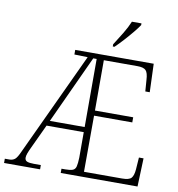

<svg xmlns="http://www.w3.org/2000/svg" viewBox="-101 -1020 1029 1108"><g transform="rotate(10 414.0 -465.5)"><path d="M-3 0V-25H24Q43 -25 56 -35.5Q69 -46 86 -85L366 -685L288 -687V-714H748L754 -548H728L723 -615Q721 -656 707.5 -670Q694 -684 658 -684H461V-389H685V-359H461L460 -30H683Q724 -30 737 -44.5Q750 -59 753 -95L758 -166H785L779 0H329V-25H352Q380 -25 394.5 -30.5Q409 -36 413.5 -53.5Q418 -71 419 -106V-255H201L136 -116Q125 -93 119.5 -78Q114 -63 114 -52Q114 -36 127 -30.5Q140 -25 167 -25H208V0ZM215 -285H419V-684H399ZM498 -784Q520 -818 544 -857.5Q568 -897 582 -931H638V-921Q627 -904 604 -876Q581 -848 555 -819.5Q529 -791 508 -771H498Z"/></g></svg>

Font: Noto Serif SemiCondensed ExtraLight
Style: Regular
Weight: 200
Width: 4
Designer: Monotype Design Team
Foundry: Monotype Imaging Inc.
Version: Version 2.014